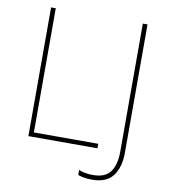

<svg xmlns="http://www.w3.org/2000/svg" viewBox="-95 -794 927 1049"><g transform="rotate(10 369.0 -270.0)"><path d="M103 -714H129V-25H486V0H103ZM408 162V134Q440 148 487 148Q555 148 583.5 108.5Q612 69 612 -5V-714H638V-2Q638 79 602 126.5Q566 174 487 174Q442 174 408 162Z"/></g></svg>

Font: Noto Sans UI Thin
Style: Regular
Weight: 250
Designer: Monotype Design Team
Foundry: Monotype Imaging Inc.
Version: Version 1.001